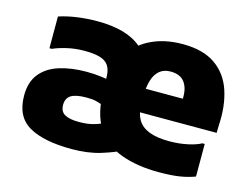

<svg xmlns="http://www.w3.org/2000/svg" viewBox="-83 -700 1108 848"><g transform="rotate(15 471.0 -275.5)"><path d="M699 11Q601 11 527 -16Q453 -43 412 -106Q371 -169 371 -276Q371 -367 405.5 -431Q440 -495 505 -529Q570 -563 657 -563Q751 -563 807 -523.5Q863 -484 885.5 -415.5Q908 -347 903 -261L902 -223H455V-330H719V-338Q719 -382 699 -407Q679 -432 636 -432Q606 -432 586.5 -416Q567 -400 557.5 -370Q548 -340 548 -299V-259Q548 -217 564.5 -189Q581 -161 616.5 -147Q652 -133 709 -133Q754 -133 793 -141.5Q832 -150 853 -162H864V-13Q832 -1 794.5 5Q757 11 699 11ZM301 12Q174 12 106 -27Q38 -66 38 -163Q38 -225 69 -263Q100 -301 154.5 -318Q209 -335 277 -335Q314 -335 343.5 -331Q373 -327 378 -326H439V-213H378Q367 -216 352.5 -220.5Q338 -225 307 -225Q259 -225 237 -211.5Q215 -198 215 -167Q215 -136 237.5 -124Q260 -112 301 -112Q339 -112 366.5 -119.5Q394 -127 414 -138H467L537 -47Q492 -24 434 -6Q376 12 301 12ZM369 -234V-331Q369 -368 355.5 -387.5Q342 -407 314.5 -414.5Q287 -422 247 -422Q203 -422 165 -413Q127 -404 103 -393H92V-538Q128 -550 173 -556.5Q218 -563 269 -563Q333 -563 383.5 -549Q434 -535 469 -505Q504 -475 522.5 -429Q541 -383 541 -318V-234Z"/></g></svg>

Font: Kufam ExtraBold
Style: Regular
Weight: 800
Designer: Wael Morcos, Artur Schmal
Foundry: Original Type
Version: Version 1.300; ttfautohint (v1.8.3)